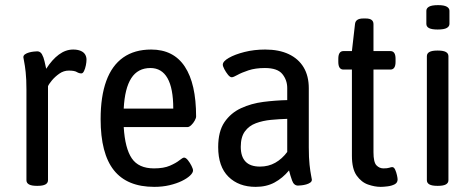

<svg xmlns="http://www.w3.org/2000/svg" viewBox="-20 -722 1852 748"><path d="M123 2Q83 2 83 -20V-373Q83 -414 80 -441Q77 -468 74 -482Q71 -496 71 -499Q71 -506 77.5 -510.5Q84 -515 93 -517.5Q102 -520 111 -521Q120 -522 125 -522Q137 -522 143.5 -510.5Q150 -499 153.5 -483Q157 -467 160 -454Q183 -490 209.5 -509.5Q236 -529 265 -529Q282 -529 294 -524Q306 -519 311.5 -510Q317 -501 317 -490Q317 -480 314.5 -467.5Q312 -455 307.5 -445.5Q303 -436 297 -436Q288 -436 279 -441.5Q270 -447 248 -447Q228 -447 211 -435Q194 -423 182 -408.5Q170 -394 167 -386V-20Q167 2 127 2Z M581 6Q475 6 423.5 -59Q372 -124 372 -258Q372 -346 394 -406.5Q416 -467 460 -498Q504 -529 569 -529Q656 -529 700 -462.5Q744 -396 744 -268Q744 -262 738.5 -252Q733 -242 725 -234.5Q717 -227 711 -227H462Q467 -144 493.5 -105Q520 -66 580 -66Q618 -66 642 -76.5Q666 -87 679 -97.5Q692 -108 697 -108Q704 -108 712 -98Q720 -88 726 -76Q732 -64 732 -58Q732 -49 720.5 -38Q709 -27 688.5 -17Q668 -7 640.5 -0.5Q613 6 581 6ZM462 -299H655Q655 -378 632.5 -417.5Q610 -457 566 -457Q517 -457 491.5 -417.5Q466 -378 462 -299Z M976 6Q910 6 870 -33.5Q830 -73 830 -149Q830 -210 854.5 -246Q879 -282 919 -300.5Q959 -319 1006 -325Q1053 -331 1099 -332V-379Q1099 -410 1080 -433.5Q1061 -457 1012 -457Q975 -457 948 -448Q921 -439 905 -430Q889 -421 883 -421Q876 -421 868 -431Q860 -441 854 -452.5Q848 -464 848 -470Q848 -483 871.5 -496.5Q895 -510 932.5 -519.5Q970 -529 1013 -529Q1067 -529 1105 -511Q1143 -493 1163 -459.5Q1183 -426 1183 -378V-148Q1183 -107 1186 -80Q1189 -53 1192 -38.5Q1195 -24 1195 -22Q1195 -15 1188.5 -10.5Q1182 -6 1173 -3.5Q1164 -1 1155 0Q1146 1 1141 1Q1125 1 1118 -18.5Q1111 -38 1106 -58Q1081 -28 1049.5 -11Q1018 6 976 6ZM993 -73Q1026 -73 1052.5 -88Q1079 -103 1099 -130V-259Q1067 -258 1035.5 -255Q1004 -252 977 -242Q950 -232 934 -210Q918 -188 918 -150Q918 -112 936.5 -92.5Q955 -73 993 -73Z M1463 6Q1440 6 1414 -3Q1388 -12 1369.5 -38Q1351 -64 1351 -115V-451H1318Q1298 -451 1298 -481V-493Q1298 -523 1318 -523H1351L1363 -628Q1365 -650 1395 -650H1405Q1435 -650 1435 -628V-523H1501Q1521 -523 1521 -493V-481Q1521 -451 1501 -451H1435V-129Q1435 -90 1446.5 -78Q1458 -66 1474 -66Q1489 -66 1496.5 -68.5Q1504 -71 1508 -71Q1515 -71 1519.5 -61Q1524 -51 1526.5 -39.5Q1529 -28 1529 -23Q1529 -10 1517.5 -4Q1506 2 1490 4Q1474 6 1463 6Z M1683 2Q1643 2 1643 -20V-503Q1643 -525 1683 -525H1687Q1727 -525 1727 -503V-20Q1727 2 1687 2ZM1685 -607Q1662 -607 1651.5 -612.5Q1641 -618 1641 -629V-680Q1641 -690 1651.5 -696Q1662 -702 1687 -702Q1710 -702 1720.5 -696Q1731 -690 1731 -680V-629Q1731 -619 1720.5 -613Q1710 -607 1685 -607Z"/></svg>

Font: Asap Condensed VF Beta
Style: Regular
Weight: 400
Designer: Pablo Cosgaya
Foundry: Omnibus-Type
Version: Version 1.008